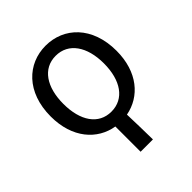

<svg xmlns="http://www.w3.org/2000/svg" viewBox="-189 -616 914 914"><g transform="rotate(-45 267.5 -159.5)"><path d="M267 -54C181 -54 131 -128 131 -242C131 -355 181 -430 267 -430C353 -430 404 -355 404 -242C404 -128 353 -54 267 -54ZM230 179H313C312 109 311 70 309 8C411 -11 489 -99 489 -242C489 -406 389 -498 267 -498C146 -498 46 -406 46 -242C46 -97 126 -8 230 9Z"/></g></svg>

Font: Giro Sans Regular
Style: Regular
Weight: 400
Designer: Paul D. Hunt
Foundry: Adobe Systems Incorporated
Version: Version 1.000;PS 1.0;hotconv 1.0.88;makeotf.lib2.5.647800